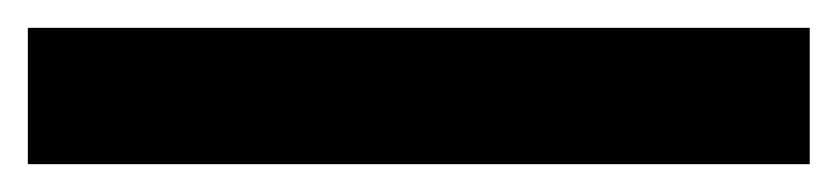

<svg xmlns="http://www.w3.org/2000/svg" viewBox="-26 30 602 138"><path d="M-6 148V50H556V148Z"/></svg>

Font: Trispace SemiCondensed Medium
Style: Regular
Weight: 500
Width: 4
Designer: Tyler Finck
Foundry: Etcetera Type Company
Version: Version 1.210; ttfautohint (v1.8.3)